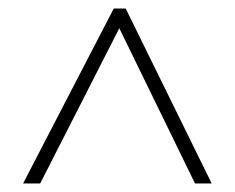

<svg xmlns="http://www.w3.org/2000/svg" viewBox="-20 -737 550 449"><path d="M34 -308 246 -717H274L475 -308H436L259 -671L74 -308Z"/></svg>

Font: Noto Sans Gujarati SemiCondensed ExtraLight
Style: Regular
Weight: 200
Width: 4
Designer: Jelle Bosma - Monotype Design Team, Universal Thirst
Foundry: Monotype Imaging Inc.
Version: Version 2.106; ttfautohint (v1.8.4.7-5d5b)